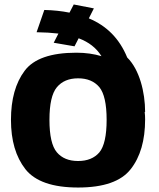

<svg xmlns="http://www.w3.org/2000/svg" viewBox="-20 -833 711 858"><path d="M329 5C443 5 521.5 -22.5 564 -77C607 -131.5 628.5 -205.5 628.5 -299.5C628.5 -310.5 628 -322 626.5 -333L628.5 -332.5C628.5 -421.5 603 -522.5 548.5 -576C513.5 -661.5 456 -718 377 -751L399.5 -795.5L309.5 -813L290.5 -776.5C256 -783.5 218.5 -787.5 178 -788.5L143.5 -689C179 -688.5 211.5 -686.5 241 -683L220 -642L313 -626L331.5 -662C376.5 -645 410 -619.5 433.5 -582C400 -592 363 -597.5 321.5 -597.5C207.5 -597.5 130 -570.5 90 -516.5C49.5 -462.5 29 -389.5 29 -297.5C29 -205 50.5 -132 93.5 -77C136.5 -22.5 215 5 329 5ZM329 -113.5C287.5 -113.5 256 -126.5 234 -152.5C212 -178.5 201 -227 201 -297.5C201 -368 212 -416.5 234 -443C256 -469.5 287.5 -483 329 -483C370.5 -483 402 -469.5 424 -443.5C445.5 -417 456.5 -368.5 456.5 -297.5C456.5 -226.5 445.5 -178 424 -152C402 -126.5 370.5 -113.5 329 -113.5Z"/></svg>

Font: Anybody
Style: Bold
Weight: 700
Designer: Tyler Finck
Foundry: Etcetera Type Company
Version: Version 1.110